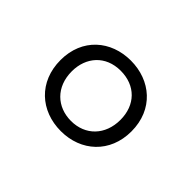

<svg xmlns="http://www.w3.org/2000/svg" viewBox="-66 -842 494 494"><g transform="rotate(45 181.0 -595.0)"><path d="M181 -467C254 -467 310 -517 310 -595C310 -675 252 -723 180 -723C108 -723 51 -675 51 -596C51 -517 107 -467 181 -467ZM181 -504C130 -504 92 -539 92 -596C92 -647 125 -686 180 -686C234 -686 269 -650 269 -596C269 -541 233 -504 181 -504Z"/></g></svg>

Font: Noto Sans Arabic ExtCond Light
Style: Regular
Weight: 300
Width: 2
Designer: Monotype Design Team, Nadine Chahine, Nizar Qandah and Khaled Hosny
Foundry: Monotype Imaging Inc.
Version: Version 2.012